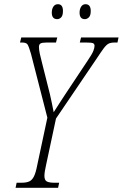

<svg xmlns="http://www.w3.org/2000/svg" viewBox="-20 -892 583 912"><path d="M54 0 59 -24H81Q105 -24 118.5 -30Q132 -36 141 -53.5Q150 -71 157 -108L205 -333L127 -637Q117 -671 111 -680.5Q105 -690 85 -690H75L81 -714H252L246 -690H202Q180 -690 172.5 -685.5Q165 -681 165 -669Q165 -656 169 -637Q173 -618 180 -592L217 -445Q222 -424 226.5 -401.5Q231 -379 235 -359Q247 -378 261 -399.5Q275 -421 290 -444L397 -605Q418 -636 423.5 -650.5Q429 -665 429 -674Q429 -684 421.5 -687Q414 -690 388 -690H359L365 -714H543L538 -690H524Q506 -690 495.5 -684.5Q485 -679 473 -663Q461 -647 440 -615L246 -329L199 -109Q191 -74 191 -57Q191 -36 202.5 -30Q214 -24 239 -24H261L256 0ZM383 -801Q358 -801 358 -832Q358 -849 365.5 -860.5Q373 -872 386 -872Q411 -872 411 -840Q411 -818 402 -809.5Q393 -801 383 -801ZM252 -801Q226 -801 226 -832Q226 -849 233.5 -860.5Q241 -872 255 -872Q279 -872 279 -840Q279 -818 270.5 -809.5Q262 -801 252 -801Z"/></svg>

Font: Noto Serif ExtraCondensed ExtraLight
Style: Italic
Weight: 200
Width: 2
Italic angle: -12°
Designer: Monotype Design Team
Foundry: Monotype Imaging Inc.
Version: Version 2.014; ttfautohint (v1.8.4.7-5d5b)